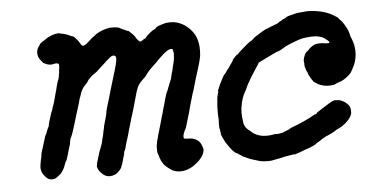

<svg xmlns="http://www.w3.org/2000/svg" viewBox="-41 -550 1256 650"><g transform="rotate(-5 586.5 -225.0)"><path d="M348 -477Q352 -478 363.5 -477.5Q375 -477 379 -476Q383 -475 384.5 -474Q386 -473 390 -471Q394 -469 394.5 -469Q395 -469 396.5 -468Q398 -467 398 -467.5Q398 -468 405 -464L412 -461V-462Q414 -462 425 -451Q434 -442 435 -439Q435 -438 436 -437Q437 -436 441 -430Q447 -422 451 -422Q456 -423 462 -428Q464 -430 465 -430Q468 -429 472 -435L474 -438L473 -437L474 -438Q489 -452 497 -457L498 -458Q497 -456 500 -458Q505 -460 507 -463Q509 -468 531 -474Q542 -478 556 -478Q568 -478 572 -477Q598 -472 617 -454Q634 -439 642 -419Q648 -403 649 -386Q650 -368 648 -355Q645 -340 642 -330Q640 -324 638.5 -318.5Q637 -313 634 -303.5Q631 -294 628.5 -286Q626 -278 624 -271.5Q622 -265 618.5 -252Q615 -239 612 -232Q609 -221 600 -191Q597 -178 594 -168Q591 -158 588 -148Q585 -138 584.5 -136.5Q584 -135 582 -127.5Q580 -120 579 -118Q577 -115 573 -106Q565 -88 570 -82Q571 -81 583.5 -80.5Q596 -80 599 -79Q610 -76 619 -68Q625 -62 629 -51Q630 -47 631 -44.5Q632 -42 632 -38Q631 -22 614 -4Q602 8 587 17Q559 32 533 26Q518 22 517 19Q517 18 511 15Q501 8 494 0Q483 -15 479 -32Q477 -39 476 -41Q475 -42 475 -50.5Q475 -59 475 -64Q477 -79 481 -92Q482 -96 483.5 -101.5Q485 -107 487 -113Q492 -129 498 -151Q500 -161 500.5 -161Q501 -161 504 -171.5Q507 -182 508 -187Q515 -209 517 -219Q524 -243 526 -245Q527 -246 529.5 -252.5Q532 -259 532 -260Q532 -261 532.5 -261Q533 -261 534.5 -266Q536 -271 536.5 -271.5Q537 -272 538 -275Q539 -278 541.5 -283.5Q544 -289 544 -291Q546 -298 548 -308Q550 -314 550.5 -315.5Q551 -317 552 -323Q556 -339 556 -339.5Q556 -340 557.5 -345.5Q559 -351 559 -356Q559 -361 560 -367Q561 -375 559 -379Q558 -381 558 -383Q558 -388 553 -388Q547 -388 540 -384Q527 -376 508 -357Q494 -342 489 -338Q470 -321 461 -307Q458 -303 454 -299Q435 -282 429 -269Q424 -258 417 -231Q415 -223 414 -220.5Q413 -218 410 -206Q402 -178 398 -167Q397 -163 395.5 -158Q394 -153 392 -146Q387 -129 385 -122Q383 -113 377 -95Q374 -86 373 -82Q369 -64 366 -59Q364 -57 363.5 -52.5Q363 -48 362.5 -45.5Q362 -43 360 -38Q355 -17 349 -3Q346 3 341 8Q339 10 335 13.5Q331 17 327 19Q318 23 310 23Q297 24 286 15Q279 9 275 4Q269 -5 267 -13Q267 -15 267.5 -15Q268 -15 268.5 -20Q269 -25 269 -25Q269 -25 270 -28.5Q271 -32 271 -32Q272 -33 272.5 -35.5Q273 -38 273 -39L274 -40Q273 -41 273.5 -41Q274 -41 274 -42V-43H275V-44V-45V-46Q275 -46 275.5 -47Q276 -48 277 -50.5Q278 -53 278 -55Q281 -65 281.5 -65.5Q282 -66 283.5 -70Q285 -74 285 -74Q285 -74 286 -77Q287 -80 287 -80Q288 -81 292 -95Q293 -102 294.5 -106.5Q296 -111 297 -115Q300 -129 300 -131Q300 -132 302 -138L303 -145V-146Q303 -146 309 -167Q315 -188 315 -191.5Q315 -195 319 -209Q323 -223 324 -226Q325 -229 327 -235Q329 -241 331 -249Q333 -257 335.5 -265Q338 -273 340 -280Q347 -304 356 -333Q368 -372 363 -379Q359 -384 352 -382Q347 -381 336 -371Q319 -356 301 -339Q293 -331 289 -329Q287 -328 284 -325.5Q281 -323 278.5 -321.5Q276 -320 273.5 -317Q271 -314 267.5 -311Q264 -308 262.5 -304.5Q261 -301 256 -296Q245 -285 241 -277Q235 -266 233 -257Q231 -253 229 -246.5Q227 -240 226.5 -237Q226 -234 223.5 -226.5Q221 -219 218.5 -210.5Q216 -202 211 -186.5Q206 -171 206 -169.5Q206 -168 203.5 -161.5Q201 -155 199 -147Q192 -125 190 -122Q185 -113 184 -103Q184 -97 176 -74Q174 -65 172 -59Q171 -56 170 -53.5Q169 -51 168.5 -48.5Q168 -46 167 -44Q166 -42 165.5 -41Q165 -40 165 -40Q164 -41 160 -30Q155 -15 148 -6Q143 2 136 6Q133 8 130 11Q125 15 120 16Q109 18 100 14Q95 11 90 5Q81 -5 79 -13Q75 -23 78 -38Q78 -40 78.5 -41.5Q79 -43 79.5 -46Q80 -49 80 -50.5Q80 -52 81.5 -56.5Q83 -61 83 -64Q83 -67 85 -76Q92 -97 102 -131Q104 -136 105 -137Q106 -137 109 -146Q110 -150 110.5 -150.5Q111 -151 112.5 -154.5Q114 -158 114 -159Q117 -160 117 -166Q117 -167 119 -175Q131 -214 132 -215Q133 -216 134 -220Q135 -224 136 -226.5Q137 -229 137 -229.5Q137 -230 138 -231.5Q139 -233 142 -244Q145 -255 146.5 -261Q148 -267 149 -270.5Q150 -274 152.5 -282.5Q155 -291 156 -297Q159 -309 162 -316Q166 -325 166 -332Q167 -335 167 -338Q169 -345 168 -346Q167 -346 169 -353Q171 -366 169 -370Q166 -375 152 -372Q143 -369 132 -372Q126 -374 124 -375Q114 -380 114 -382Q114 -383 111 -386Q103 -395 101 -403Q96 -423 109 -438Q111 -441 112 -443Q114 -447 128 -455L136 -460Q135 -461 137 -461L140 -463Q160 -473 175 -474H178L186 -472Q201 -470 219 -461Q224 -459 225 -459Q227 -460 237 -448Q244 -440 248 -432.5Q252 -425 255 -425Q261 -423 274 -435Q294 -453 295 -453Q295 -452 297 -454Q299 -456 304 -460Q325 -473 348 -477Z M1016 -347Q1016 -347 1018 -349.5Q1020 -352 1020.5 -352Q1021 -352 1018.5 -349.5Q1016 -347 1016 -347ZM1011 -474Q1016 -475 1029 -475Q1058 -474 1085 -465Q1099 -460 1109 -454Q1126 -444 1126 -442Q1126 -441 1129 -438Q1139 -429 1147 -414Q1157 -398 1160 -381Q1161 -376 1164 -370Q1175 -345 1173 -315Q1172 -302 1168 -290Q1166 -282 1160 -271Q1156 -264 1154 -260Q1150 -252 1141 -245Q1125 -231 1111 -227Q1098 -223 1096 -221Q1094 -219 1084 -218Q1054 -215 1031 -230Q1020 -237 1021 -239Q1021 -239 1018 -243Q1015 -247 1011 -255Q1007 -261 1007 -264Q1007 -266 1002 -275Q1000 -281 999.5 -283.5Q999 -286 998 -287Q997 -291 997 -303L996 -310Q996 -311 997 -314Q999 -325 1006 -336L1009 -339Q1010 -338 1015.5 -344Q1021 -350 1025 -353Q1035 -360 1040 -361Q1042 -361 1045 -362Q1050 -363 1058 -363Q1065 -363 1069 -362Q1071 -362 1078 -361Q1087 -360 1088 -363Q1089 -367 1077 -375Q1069 -382 1061 -384Q1049 -389 1027 -388Q1009 -387 997.5 -384.5Q986 -382 974 -377Q969 -375 963 -373Q944 -366 930 -357Q919 -350 912 -348Q907 -347 895 -341Q859 -323 854 -321Q845 -317 844 -316Q843 -315 840.5 -310Q838 -305 832 -297Q821 -280 818 -275Q816 -272 813.5 -268Q811 -264 809 -260Q807 -256 803.5 -250.5Q800 -245 797.5 -239Q795 -233 793 -229Q791 -225 788 -220Q779 -203 775 -184Q771 -168 771 -152Q771 -142 771.5 -137.5Q772 -133 773 -128Q773 -116 777 -108Q779 -102 787 -94Q791 -91 791.5 -91Q792 -91 793 -90Q797 -85 807 -78Q825 -67 848 -67Q857 -67 865.5 -68Q874 -69 877.5 -70Q881 -71 881 -70Q881 -69 892.5 -70.5Q904 -72 907 -74Q909 -75 911 -76Q918 -78 918 -78Q918 -79 921 -80Q929 -82 929 -84L935 -87Q980 -103 1016 -124Q1018 -126 1018 -125Q1019 -124 1022 -125.5Q1025 -127 1025 -129Q1025 -130 1030 -133Q1035 -136 1047 -144Q1076 -163 1085 -166Q1089 -167 1092 -166.5Q1095 -166 1099 -166Q1106 -166 1112 -163Q1122 -159 1130 -151Q1135 -147 1138 -141Q1141 -135 1141 -125Q1141 -118 1140 -115Q1133 -95 1105 -76Q1100 -73 1096.5 -71.5Q1093 -70 1087 -67Q1071 -56 1053 -49Q1049 -48 1047.5 -46.5Q1046 -45 1043 -44Q1038 -42 1027 -34Q1021 -30 1017.5 -28.5Q1014 -27 1014 -26Q1011 -22 991 -14Q984 -12 976 -9Q964 -4 955 -1Q946 2 941 3.5Q936 5 936 4Q936 3 928 5Q923 6 915 7Q907 8 897.5 10.5Q888 13 884 13.5Q880 14 875 15Q859 19 849 19Q833 19 821 17Q816 16 801 11Q794 9 787 6.5Q780 4 772.5 0Q765 -4 764 -3L762 -5H761Q762 -6 761 -6V-5H760Q760 -6 760 -6Q760 -6 756 -9Q752 -12 750 -12Q750 -13 747 -15Q740 -19 740 -18Q740 -18 738 -19.5Q736 -21 733 -24Q730 -27 728 -29Q724 -35 721 -38Q717 -43 708 -57Q704 -64 699 -75Q694 -86 695 -87Q696 -88 694 -95Q693 -97 693.5 -97.5Q694 -98 693.5 -101Q693 -104 692 -105Q691 -119 691.5 -126Q692 -133 692 -137Q691 -144 691 -163.5Q691 -183 692 -189Q693 -204 694 -211Q695 -214 695 -215.5Q695 -217 696.5 -222Q698 -227 699 -230L698 -232V-233Q698 -234 700 -238Q707 -256 716 -272Q724 -287 725 -287Q727 -287 733 -297Q737 -303 738 -303Q738 -303 742 -308.5Q746 -314 746 -315Q746 -315 750.5 -321Q755 -327 756 -329L758 -332L756 -331L755 -330Q757 -334 771 -348Q774 -350 774 -350L773 -348L774 -349Q775 -349 783 -358Q795 -369 807 -379Q820 -389 821 -390Q823 -390 825.5 -392Q828 -394 830.5 -396Q833 -398 833 -398Q832 -400 862 -418Q877 -427 878 -427Q880 -427 884.5 -429Q889 -431 890 -431.5Q891 -432 893 -433Q895 -434 896 -434Q897 -434 899.5 -435Q902 -436 907 -438Q916 -441 918 -442.5Q920 -444 921 -444Q922 -444 922 -444.5Q922 -445 923 -445.5Q924 -446 924 -446.5Q924 -447 926 -448Q931 -450 933 -451Q936 -455 940 -455Q940 -456 944 -457Q951 -460 950 -461Q950 -463 983 -471Q994 -473 1011 -474Z"/></g></svg>

Font: TT2020 Style E
Style: Italic
Weight: 400
Italic angle: -15°
Version: Version 0.2.000